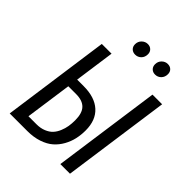

<svg xmlns="http://www.w3.org/2000/svg" viewBox="-243 -1020 1156 1156"><g transform="rotate(45 335.5 -442.0)"><path d="M325.2 -784.2Q305.7 -784.2 293.2 -796.4Q280.8 -808.6 280.8 -828.1Q280.8 -852.1 297.1 -867.9Q313.5 -883.8 335 -883.8Q354.5 -883.8 366.7 -871.6Q378.9 -859.4 378.9 -840.8Q378.9 -815.4 363.3 -799.8Q347.7 -784.2 325.2 -784.2ZM548.8 -840.8Q548.8 -815.9 533.2 -800Q517.6 -784.2 495.1 -784.2Q475.6 -784.2 463.4 -796.4Q451.2 -808.6 451.2 -828.1Q451.2 -852.1 467.3 -867.9Q483.4 -883.8 504.9 -883.8Q524.9 -883.8 536.9 -871.8Q548.8 -859.9 548.8 -840.8ZM240.2 -431.2Q335.4 -431.2 386.7 -384.5Q438 -337.9 438 -251Q438 -212.9 430.2 -178Q422.4 -143.1 404.1 -110.1Q385.7 -77.1 358.2 -53Q330.6 -28.8 287.8 -14.4Q245.1 0 191.9 0H42L138.2 -688H221.2L185.1 -431.2ZM569.8 -688H651.9L555.2 0H473.1ZM202.1 -67.9Q236.3 -67.9 262.9 -78.9Q289.6 -89.8 305.7 -107.2Q321.8 -124.5 332 -149.2Q342.3 -173.8 346.2 -197.8Q350.1 -221.7 350.1 -249Q350.1 -310.1 323.2 -337.6Q296.4 -365.2 242.2 -365.2H175.8L133.8 -67.9Z"/></g></svg>

Font: Fira Sans Compressed Book
Style: Italic
Weight: 350
Width: 3
Italic angle: -8°
Designer: Carrois Corporate & Edenspiekermann AG
Foundry: Carrois Corporate GbR & Edenspiekermann AG
Version: Version 4.203;PS 004.203;hotconv 1.0.88;makeotf.lib2.5.64775